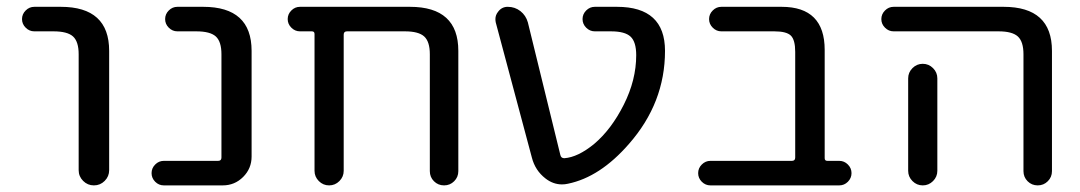

<svg xmlns="http://www.w3.org/2000/svg" viewBox="-20 -567 3185 566"><path d="M81.1 -474.6Q66.4 -474.6 55.7 -485.4Q44.9 -496.1 44.9 -510.7Q44.9 -525.4 55.7 -536.1Q66.4 -546.9 81.1 -546.9H159.2Q301.8 -546.9 301.8 -417V-65.4Q301.8 -46.9 288.6 -33.7Q275.4 -20.5 256.8 -20.5Q238.3 -20.5 225.1 -33.7Q211.9 -46.9 211.9 -65.4V-407.2Q211.9 -444.3 195.3 -459.5Q178.7 -474.6 137.7 -474.6Z M632.8 -407.2Q632.8 -444.3 616.2 -459.5Q599.6 -474.6 558.6 -474.6H502.9Q488.3 -474.6 477.5 -485.4Q466.8 -496.1 466.8 -510.7Q466.8 -525.4 477.5 -536.1Q488.3 -546.9 502.9 -546.9H579.1Q721.7 -546.9 721.7 -417V-105.5Q721.7 -70.3 696.8 -45.4Q671.9 -20.5 636.7 -20.5H462.9Q448.2 -20.5 437.5 -31.2Q426.8 -42 426.8 -56.6Q426.8 -71.3 437.5 -82Q448.2 -92.8 462.9 -92.8H623Q632.8 -92.8 632.8 -102.5Z M1247.1 -407.2Q1247.1 -444.3 1230.5 -459.5Q1213.9 -474.6 1173.8 -474.6H1002.9Q993.2 -474.6 993.2 -464.8V-63.5Q993.2 -45.9 980.5 -33.2Q967.8 -20.5 950.2 -20.5Q932.6 -20.5 919.9 -33.2Q907.2 -45.9 907.2 -63.5V-466.8Q907.2 -474.6 899.4 -474.6H864.3Q849.6 -474.6 838.9 -485.4Q828.1 -496.1 828.1 -510.7Q828.1 -525.4 838.9 -536.1Q849.6 -546.9 864.3 -546.9H1188.5Q1331.1 -546.9 1331.1 -417V-62.5Q1331.1 -44.9 1318.8 -32.7Q1306.6 -20.5 1289.1 -20.5Q1271.5 -20.5 1259.3 -32.7Q1247.1 -44.9 1247.1 -62.5Z M1731.4 -142.6Q1782.2 -185.5 1818.8 -258.3Q1855.5 -331.1 1855.5 -404.3Q1855.5 -443.4 1838.9 -459Q1822.3 -474.6 1781.2 -474.6H1733.4Q1718.8 -474.6 1708 -485.4Q1697.3 -496.1 1697.3 -510.7Q1697.3 -525.4 1708 -536.1Q1718.8 -546.9 1733.4 -546.9H1798.8Q1940.4 -546.9 1940.4 -417Q1940.4 -263.7 1834 -142.6Q1749 -44.9 1654.3 -25.4Q1645.5 -23.4 1636.7 -23.4Q1610.4 -23.4 1587.9 -41Q1557.6 -64.5 1547.9 -102.5L1441.4 -501Q1440.4 -505.9 1440.4 -510.7Q1440.4 -522.5 1448.2 -532.2Q1459 -546.9 1476.6 -546.9Q1498 -546.9 1514.2 -534.2Q1530.3 -521.5 1536.1 -501L1631.8 -110.4Q1633.8 -100.6 1643.6 -100.6Q1683.6 -103.5 1731.4 -142.6Z M2324.2 -414.1Q2324.2 -449.2 2311.5 -461.9Q2298.8 -474.6 2262.7 -474.6H2106.4Q2091.8 -474.6 2081.1 -485.4Q2070.3 -496.1 2070.3 -510.7Q2070.3 -525.4 2081.1 -536.1Q2091.8 -546.9 2106.4 -546.9H2284.2Q2411.1 -546.9 2411.1 -419.9V-100.6Q2411.1 -92.8 2418.9 -92.8H2454.1Q2468.8 -92.8 2479.5 -82Q2490.2 -71.3 2490.2 -56.6Q2490.2 -42 2479.5 -31.2Q2468.8 -20.5 2454.1 -20.5H2074.2Q2059.6 -20.5 2048.8 -31.2Q2038.1 -42 2038.1 -56.6Q2038.1 -71.3 2048.8 -82Q2059.6 -92.8 2074.2 -92.8H2314.5Q2324.2 -92.8 2324.2 -102.5Z M2614.3 -474.6Q2599.6 -474.6 2588.9 -485.4Q2578.1 -496.1 2578.1 -510.7Q2578.1 -525.4 2588.9 -536.1Q2599.6 -546.9 2614.3 -546.9H2938.5Q3081.1 -546.9 3081.1 -417V-62.5Q3081.1 -44.9 3068.8 -32.7Q3056.6 -20.5 3039.1 -20.5Q3021.5 -20.5 3009.3 -32.7Q2997.1 -44.9 2997.1 -62.5V-407.2Q2997.1 -444.3 2980.5 -459.5Q2963.9 -474.6 2923.8 -474.6ZM2743.2 -335.9V-99.6V-63.5Q2743.2 -45.9 2730.5 -33.2Q2717.8 -20.5 2700.2 -20.5Q2682.6 -20.5 2669.9 -33.2Q2657.2 -45.9 2657.2 -63.5V-99.6V-335.9Q2657.2 -353.5 2669.9 -366.2Q2682.6 -378.9 2700.2 -378.9Q2717.8 -378.9 2730.5 -366.2Q2743.2 -353.5 2743.2 -335.9Z"/></svg>

Font: Gen Jyuu GothicX Regular
Style: Regular
Weight: 400
Designer: [Source Han Sans]
Ryoko NISHIZUKA  (kana & ideographs); Paul D. Hunt (Latin, Greek & Cyrillic); Wenlong ZHANG  (bopomofo
Version: Version 1.002.20150607